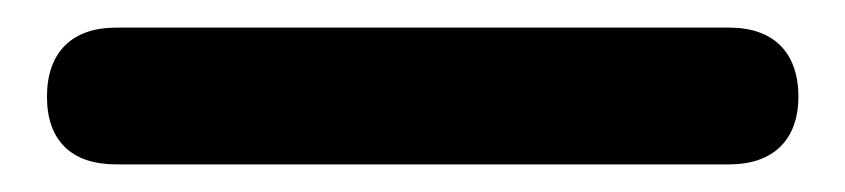

<svg xmlns="http://www.w3.org/2000/svg" viewBox="-20 84 612 139"><path d="M14 154C14 186 32 203 64 203H508C540 203 558 185 558 154C558 122 540 104 508 104H64C32 104 14 122 14 154Z"/></svg>

Font: コーポレート・ロゴ（ラウンド）ver3 Bold
Style: Regular
Weight: 700
Designer: [KANA_main] LOGOTYPE.JP [Source Han Sans] Ryoko NISHIZUKA 西塚涼子 (kana, bopomofo & ideographs); Paul D. Hunt (Latin, Greek
Version: Version 12.001;FEAKit 1.0